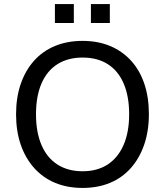

<svg xmlns="http://www.w3.org/2000/svg" viewBox="-20 -915 811 944"><path d="M386 9Q311 9 251 -16Q191 -41 148 -89Q105 -137 82 -203.5Q59 -270 59 -353Q59 -436 82 -502.5Q105 -569 147.5 -616.5Q190 -664 250.5 -689Q311 -714 386 -714Q461 -714 521 -689Q581 -664 624 -617Q667 -570 689.5 -503.5Q712 -437 712 -354Q712 -271 689 -204Q666 -137 623.5 -89Q581 -41 521 -16Q461 9 386 9ZM386 -73Q458 -73 509 -106Q560 -139 587.5 -202Q615 -265 615 -353Q615 -442 588 -504.5Q561 -567 510 -599.5Q459 -632 386 -632Q314 -632 262.5 -599.5Q211 -567 184 -504.5Q157 -442 157 -353Q157 -265 184 -202Q211 -139 262.5 -106Q314 -73 386 -73ZM427 -802V-895H520V-802ZM250 -802V-895H343V-802Z"/></svg>

Font: Nunito Sans 12pt ExtraLight 12pt Medium
Style: Regular
Weight: 500
Version: Version 3.101;gftools[0.9.27]